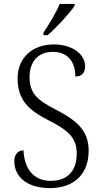

<svg xmlns="http://www.w3.org/2000/svg" viewBox="-20 -951 520 981"><path d="M202 -784V-771H223C269 -810 338 -886 361 -921V-931H285C267 -886 231 -828 202 -784ZM235 10C359 10 433 -62 433 -181C433 -290 363 -340 265 -391C169 -440 131 -475 131 -558C131 -633 172 -686 250 -686C329 -686 365 -632 365 -560C396 -560 415 -577 415 -613C415 -670 355 -724 254 -724C145 -724 70 -654 70 -552C70 -444 121 -391 225 -338C331 -284 372 -247 372 -165C372 -79 326 -27 239 -27C148 -27 104 -93 100 -183C70 -183 53 -159 53 -127C53 -53 112 10 235 10Z"/></svg>

Font: Noto Serif Khmer SemiCondensed Light
Style: Regular
Weight: 300
Width: 4
Designer: Danh Hong and the Monotype Design Team
Foundry: Monotype Imaging Inc.
Version: Version 2.004